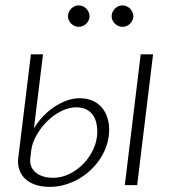

<svg xmlns="http://www.w3.org/2000/svg" viewBox="-20 -704 655 730"><path d="M143.5 -497.5 109 -216Q123 -239.5 142.8 -260.5Q162.5 -281.5 185.5 -297Q208.5 -312.5 233.2 -321.5Q258 -330.5 282.5 -330.5Q310 -330.5 331 -321.5Q352 -312.5 366.2 -296.2Q380.5 -280 387.8 -258Q395 -236 395 -210.5Q395 -182 386.5 -154.8Q378 -127.5 362.8 -103.5Q347.5 -79.5 326.5 -59.2Q305.5 -39 280.5 -24.5Q255.5 -10 227.2 -1.8Q199 6.5 170 6.5Q137.5 6.5 113.5 -2Q89.5 -10.5 74.5 -25.2Q59.5 -40 53 -60.2Q46.5 -80.5 49.5 -104L97.5 -497.5ZM95 -100.5Q93.5 -85.5 98.5 -72.2Q103.5 -59 114.5 -49.2Q125.5 -39.5 142.5 -33.8Q159.5 -28 182 -28Q214.5 -28 244.8 -43Q275 -58 298.5 -82.8Q322 -107.5 336 -139.2Q350 -171 350 -204.5Q350 -222.5 345.8 -239Q341.5 -255.5 332 -268.2Q322.5 -281 307 -288.5Q291.5 -296 269.5 -296Q241.5 -296 212.8 -281.5Q184 -267 160 -243.5Q136 -220 119 -190.2Q102 -160.5 98.5 -130.5ZM562 -497.5 501.5 0H454.5L515 -497.5ZM487 -642Q487 -634 483.5 -626.8Q480 -619.5 474.5 -614Q469 -608.5 461.2 -605.2Q453.5 -602 445.5 -602Q437 -602 429.8 -605.2Q422.5 -608.5 416.8 -614Q411 -619.5 407.8 -626.8Q404.5 -634 404.5 -642Q404.5 -650.5 407.8 -658Q411 -665.5 416.8 -671.2Q422.5 -677 429.8 -680.2Q437 -683.5 445.5 -683.5Q453.5 -683.5 461.2 -680.2Q469 -677 474.5 -671.2Q480 -665.5 483.5 -658Q487 -650.5 487 -642ZM320.5 -642Q320.5 -634 317 -626.8Q313.5 -619.5 308 -614Q302.5 -608.5 294.8 -605.2Q287 -602 279 -602Q271 -602 263.8 -605.2Q256.5 -608.5 250.8 -614Q245 -619.5 241.8 -626.8Q238.5 -634 238.5 -642Q238.5 -650.5 241.8 -658Q245 -665.5 250.8 -671.2Q256.5 -677 263.8 -680.2Q271 -683.5 279 -683.5Q287 -683.5 294.8 -680.2Q302.5 -677 308 -671.2Q313.5 -665.5 317 -658Q320.5 -650.5 320.5 -642Z"/></svg>

Font: Lato Light
Style: Italic
Weight: 300
Italic angle: -7°
Designer: Lukasz Dziedzic
Foundry: tyPoland Lukasz Dziedzic
Version: Version 2.007; 2014-02-27